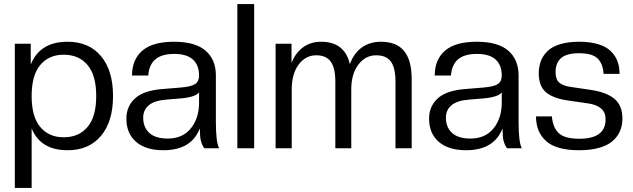

<svg xmlns="http://www.w3.org/2000/svg" viewBox="-20 -732 3126 948"><path d="M314 9.8Q179.7 9.8 136.2 -98.1V195.8H53.2V-516.1H131.8V-413.1Q176.3 -525.9 314 -525.9Q418.9 -525.9 478.5 -455.1Q538.1 -384.3 538.1 -257.8Q538.1 -131.8 478.5 -61Q418.9 9.8 314 9.8ZM294.9 -54.2Q369.1 -54.2 412.1 -105Q455.1 -155.8 455.1 -257.8Q455.1 -360.4 412.1 -411.1Q369.1 -461.9 294.9 -461.9Q221.2 -461.9 178.7 -411.1Q136.2 -360.4 136.2 -257.8Q136.2 -155.8 178.7 -105Q221.2 -54.2 294.9 -54.2Z M786.6 9.8Q699.7 9.8 651.9 -31.7Q604 -73.2 604 -146Q604 -206.5 645.8 -245.4Q687.5 -284.2 777.8 -292L872.6 -299.8Q924.3 -304.2 943.6 -317.1Q962.9 -330.1 962.9 -358.9Q962.9 -410.2 932.6 -438Q902.3 -465.8 839.8 -465.8Q779.3 -465.8 747.8 -439.7Q716.3 -413.6 711.9 -358.9H631.8Q631.8 -438 682.9 -481.9Q733.9 -525.9 838.9 -525.9Q943.8 -525.9 994.9 -481.9Q1045.9 -438 1045.9 -358.9V-131.8Q1045.9 -28.3 1062 0H988.8Q976.6 -17.1 971.7 -37.4Q966.8 -57.6 966.8 -98.1Q924.8 9.8 786.6 9.8ZM808.6 -47.9Q881.8 -47.9 922.4 -98.4Q962.9 -148.9 962.9 -225.1V-275.9Q944.8 -252.4 872.6 -246.1L801.8 -240.2Q742.7 -235.8 714.8 -212.4Q687 -189 687 -150.9Q687 -104 717 -75.9Q747.1 -47.9 808.6 -47.9Z M1234.9 0H1151.9V-711.9H1234.9Z M2012.7 0H1932.6V-330.1Q1932.6 -396 1910.4 -427.5Q1888.2 -459 1837.4 -459Q1784.2 -459 1749.3 -412.8Q1714.4 -366.7 1714.4 -290V0H1635.7V-330.1Q1635.7 -395.5 1613.3 -427.2Q1590.8 -459 1541.5 -459Q1488.3 -459 1454.3 -412.8Q1420.4 -366.7 1420.4 -290V0H1340.8V-516.1H1419.4V-420.9Q1438 -469.7 1475.6 -497.8Q1513.2 -525.9 1565.4 -525.9Q1682.1 -525.9 1707.5 -415Q1726.6 -469.2 1766.6 -497.6Q1806.6 -525.9 1860.8 -525.9Q1938 -525.9 1975.3 -480.2Q2012.7 -434.6 2012.7 -340.8Z M2281.2 9.8Q2194.3 9.8 2146.5 -31.7Q2098.6 -73.2 2098.6 -146Q2098.6 -206.5 2140.4 -245.4Q2182.1 -284.2 2272.5 -292L2367.2 -299.8Q2418.9 -304.2 2438.2 -317.1Q2457.5 -330.1 2457.5 -358.9Q2457.5 -410.2 2427.2 -438Q2397 -465.8 2334.5 -465.8Q2273.9 -465.8 2242.4 -439.7Q2210.9 -413.6 2206.5 -358.9H2126.5Q2126.5 -438 2177.5 -481.9Q2228.5 -525.9 2333.5 -525.9Q2438.5 -525.9 2489.5 -481.9Q2540.5 -438 2540.5 -358.9V-131.8Q2540.5 -28.3 2556.6 0H2483.4Q2471.2 -17.1 2466.3 -37.4Q2461.4 -57.6 2461.4 -98.1Q2419.4 9.8 2281.2 9.8ZM2303.2 -47.9Q2376.5 -47.9 2417 -98.4Q2457.5 -148.9 2457.5 -225.1V-275.9Q2439.5 -252.4 2367.2 -246.1L2296.4 -240.2Q2237.3 -235.8 2209.5 -212.4Q2181.6 -189 2181.6 -150.9Q2181.6 -104 2211.7 -75.9Q2241.7 -47.9 2303.2 -47.9Z M2839.4 9.8Q2727.5 9.8 2677 -34.9Q2626.5 -79.6 2626.5 -157.2H2705.1Q2709 -103.5 2738.3 -75.2Q2767.6 -46.9 2840.3 -46.9Q2970.2 -46.9 2970.2 -143.1Q2970.2 -208.5 2885.3 -221.2L2784.2 -235.8Q2709.5 -246.6 2674.8 -277.3Q2640.1 -308.1 2640.1 -369.1Q2640.1 -402.8 2650.4 -430.2Q2660.6 -457.5 2683.1 -479.5Q2705.6 -501.5 2745.4 -513.7Q2785.2 -525.9 2839.4 -525.9Q2894 -525.9 2933.8 -513.7Q2973.6 -501.5 2996.1 -479.2Q3018.6 -457 3028.8 -429.4Q3039.1 -401.9 3039.1 -367.2H2960.4Q2958.5 -390.1 2953.4 -406Q2948.2 -421.9 2936 -437.5Q2923.8 -453.1 2899.7 -461.2Q2875.5 -469.2 2839.4 -469.2Q2777.8 -469.2 2750.5 -445.3Q2723.1 -421.4 2723.1 -375Q2723.1 -339.8 2741.5 -324Q2759.8 -308.1 2795.4 -303.2L2897.5 -288.1Q2974.1 -276.9 3013.7 -244.1Q3053.2 -211.4 3053.2 -147Q3053.2 -113.3 3041.7 -85.9Q3030.3 -58.6 3005.9 -36.6Q2981.4 -14.6 2939.2 -2.4Q2897 9.8 2839.4 9.8Z"/></svg>

Font: Creato Display
Style: Regular
Weight: 400
Version: Version 1.000